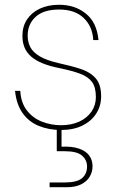

<svg xmlns="http://www.w3.org/2000/svg" viewBox="-20 -533 496 805"><path d="M236 12Q185 12 143 -5Q101 -22 75 -58.5Q49 -95 43 -152H65Q68 -101 93.5 -69Q119 -37 157 -22.5Q195 -8 236 -8Q279 -8 312 -23Q345 -38 363.5 -65Q382 -92 382 -126Q382 -167 366 -189Q350 -211 317 -223.5Q284 -236 231 -247Q190 -255 160 -267Q130 -279 111 -295.5Q92 -312 83 -333.5Q74 -355 74 -383Q74 -422 93 -451Q112 -480 146.5 -496.5Q181 -513 228 -513Q294 -513 340 -476Q386 -439 393 -365H371Q368 -422 331 -457.5Q294 -493 228 -493Q163 -493 129.5 -462.5Q96 -432 96 -383Q96 -358 106.5 -336.5Q117 -315 145.5 -297.5Q174 -280 227 -268Q278 -257 318 -244Q358 -231 381 -205Q404 -179 404 -129Q404 -89 383.5 -57Q363 -25 325.5 -6.5Q288 12 236 12ZM188 252V232H251Q303 232 324 214Q345 196 345 165Q345 138 324 119.5Q303 101 251 101H218V-8H238V82Q282 80 311 90Q340 100 354 119Q368 138 368 164Q368 188 356 208Q344 228 320 240Q296 252 260 252Z"/></svg>

Font: DM Sans 17pt Thin
Style: Regular
Weight: 250
Version: Version 4.004;gftools[0.9.30]